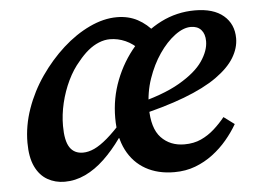

<svg xmlns="http://www.w3.org/2000/svg" viewBox="-43 -563 845 630"><g transform="rotate(-5 379.5 -247.5)"><path d="M146 14Q115 14 89.5 -0.5Q64 -15 49.5 -45.5Q35 -76 35 -124Q35 -180 54.5 -235.5Q74 -291 108 -340Q142 -389 184 -427Q226 -465 272.5 -487Q319 -509 363 -509Q401 -509 431 -493Q461 -477 484 -448L431 -394Q410 -417 385 -428Q360 -439 334 -439Q316 -439 297.5 -431.5Q279 -424 262 -410Q245 -396 229 -376Q207 -351 190.5 -316.5Q174 -282 165 -244Q156 -206 156 -169Q156 -120 170.5 -98Q185 -76 214 -76Q232 -76 251.5 -85Q271 -94 295 -114.5Q319 -135 351 -171L360 -113H335Q308 -75 277.5 -46Q247 -17 214 -1.5Q181 14 146 14ZM507 14Q453 14 413 -8.5Q373 -31 351 -74Q329 -117 329 -180Q329 -245 352 -304Q375 -363 415 -409.5Q455 -456 507.5 -482.5Q560 -509 620 -509Q681 -509 714 -481Q747 -453 747 -406Q747 -374 728 -342.5Q709 -311 667.5 -281.5Q626 -252 559 -226.5Q492 -201 396 -179L395 -218Q491 -241 546 -273Q601 -305 624.5 -339.5Q648 -374 648 -405Q648 -429 636 -442.5Q624 -456 602 -456Q577 -456 549 -435Q521 -414 497 -379Q473 -344 457.5 -299Q442 -254 442 -205Q442 -136 471.5 -105Q501 -74 548 -74Q579 -74 603 -85Q627 -96 647 -114Q667 -132 683 -152L718 -126Q703 -100 682 -75Q661 -50 634.5 -30Q608 -10 576.5 2Q545 14 507 14Z"/></g></svg>

Font: Source Serif 4 SemiBold
Style: Italic
Weight: 600
Italic angle: -12°
Designer: Frank Grießhammer
Foundry: Adobe Systems Incorporated
Version: Version 4.004;hotconv 1.0.116;makeotfexe 2.5.65601